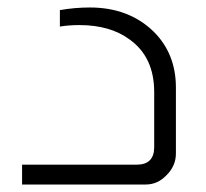

<svg xmlns="http://www.w3.org/2000/svg" viewBox="-20 -493 550 513"><path d="M140 -466Q180 -473 220 -473Q324 -473 390 -409Q450 -350 450 -259V-83Q450 -49 424 -24Q401 0 369 0H39V-53H345Q392 -53 392 -100V-247Q392 -340 327 -387Q275 -426 192 -426Q164 -426 140 -422Z"/></svg>

Font: Almarai Light
Style: Regular
Weight: 300
Designer: Boutros International 2019
Foundry: Created by Boutros International 2019
Version: Version 1.10